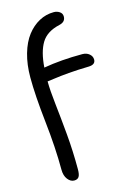

<svg xmlns="http://www.w3.org/2000/svg" viewBox="-140 -805 740 1089"><g transform="rotate(-15 230.0 -260.5)"><path d="M155.8 215.8Q134.3 215.8 117.7 194.3Q101.1 172.9 101.1 137.2Q101.1 9.3 83.5 -149.4Q65.9 -308.1 65.9 -413.1Q65.9 -488.8 83.7 -551Q101.6 -613.3 132.6 -653.3Q163.6 -693.4 203.9 -715.1Q244.1 -736.8 290 -736.8Q308.6 -736.8 323.7 -726.8Q338.9 -716.8 338.9 -698.2Q338.9 -666.5 301.8 -658.2Q226.1 -641.1 194.8 -589.6Q163.6 -538.1 157.2 -446.8Q260.3 -464.8 384.8 -464.8Q409.2 -464.8 425.5 -451.2Q441.9 -437.5 441.9 -418Q441.9 -388.7 402.8 -387.2Q335 -385.7 283.9 -381.3Q232.9 -377 199.5 -372.1Q166 -367.2 154.8 -366.2Q155.3 -311.5 164.6 -230.5Q173.8 -149.4 182.9 -48.3Q191.9 52.7 191.9 159.2Q191.9 191.4 183.3 203.6Q174.8 215.8 155.8 215.8Z"/></g></svg>

Font: Shantell Sans Irregular Bouncy
Style: Regular
Weight: 400
Designer: Stephen Nixon, Anya Danilova, Shantell Martin
Foundry: Arrow Type
Version: Version 1.006;[9816181b4]